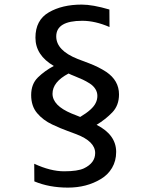

<svg xmlns="http://www.w3.org/2000/svg" viewBox="-20 -812 640 857"><path d="M337.9 -290Q393.6 -323.2 407.2 -352.5Q414.6 -367.2 414.6 -384Q414.6 -400.9 405.5 -415Q396.5 -429.2 380.4 -439.5Q364.3 -449.7 349.1 -456.8Q334 -463.9 314.2 -471.7Q294.4 -479.5 286.1 -483.9Q214.4 -446.3 214.4 -393.6Q214.4 -340.8 299.8 -305.2Q307.1 -302.2 320.3 -297.1Q333.5 -292 337.9 -290ZM220.2 -517.6Q138.2 -565.4 138.2 -643.8Q138.2 -722.2 197.8 -756.8Q257.3 -791.5 344.7 -791.5Q393.6 -791.5 468.3 -769.5L468.8 -691.4Q404.8 -719.2 347.2 -719.2Q231 -719.2 231 -649.4Q231 -586.9 326.7 -548.8Q335.9 -545.4 378.2 -529.3Q420.4 -513.2 454.1 -491.2Q511.2 -452.6 511.2 -390.6Q511.2 -341.3 481 -310.1Q450.7 -278.8 411.1 -254.9Q498.5 -210.4 498.5 -133.8Q498.5 -93.8 480 -62.5Q461.4 -31.2 429.7 -12.7Q366.7 25.4 283.2 25.4Q199.7 25.4 133.3 -2.4L132.8 -81.1Q205.6 -47.4 266.1 -47.4Q326.7 -47.4 354.5 -60.5Q404.8 -84.5 404.8 -128.9Q404.8 -180.7 320.8 -212.9Q307.6 -218.3 280.8 -227.8Q253.9 -237.3 213.1 -256.3Q172.4 -275.4 145.8 -306.9Q119.1 -338.4 119.1 -387.7Q119.1 -437 149.4 -466.6Q179.7 -496.1 220.2 -517.6Z"/></svg>

Font: Oxygen Mono
Style: Regular
Weight: 400
Designer: Vernon Adams
Foundry: Vernon Adams
Version: Version 0.201; ttfautohint (v0.8) -r 50 -G 200 -x